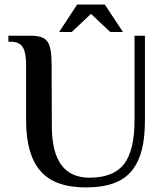

<svg xmlns="http://www.w3.org/2000/svg" viewBox="-20 -818 731 848"><path d="M241.2 -676.8 320.8 -797.9H442.9L522.9 -676.8H466.8L381.8 -756.8L296.9 -676.8ZM358.9 9.8Q221.2 9.8 158.2 -63.2Q95.2 -136.2 95.2 -287.1V-534.2Q95.2 -583 81.8 -607.7Q68.4 -632.3 29.8 -633.8H17.1V-660.2H118.2Q170.9 -660.2 189.5 -634.5Q208 -608.9 208 -534.2L209 -256.8Q210.4 -33.2 375 -33.2Q481.4 -33.2 527.8 -93.5Q574.2 -153.8 574.2 -287.1V-660.2H620.1V-287.1Q620.1 -212.4 607.2 -159.2Q594.2 -106 564.5 -67.1Q534.7 -28.3 483.6 -9.3Q432.6 9.8 358.9 9.8Z"/></svg>

Font: El Messiri SemiBold
Style: Regular
Weight: 600
Designer: Mohamed Gaber
Foundry: Kief Type Foundry
Version: Version 2.007;PS 002.007;hotconv 1.0.88;makeotf.lib2.5.64775